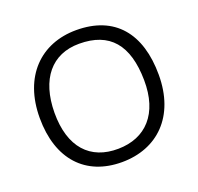

<svg xmlns="http://www.w3.org/2000/svg" viewBox="-133 -911 1100 1065"><g transform="rotate(-20 417.0 -378.5)"><path d="M65.4 -376C65.4 -131.3 197.8 9.8 411.1 9.8C621.6 9.8 768.1 -131.3 768.1 -376C768.1 -621.6 648.4 -765.6 421.9 -765.6C212.4 -765.6 65.4 -621.6 65.4 -376ZM152.3 -376C153.8 -574.2 249.5 -689 411.1 -689C591.3 -689 679.2 -585 681.6 -376C684.1 -177.7 580.6 -68.8 418 -66.9C252 -64.5 151.4 -171.4 152.3 -376Z"/></g></svg>

Font: Duru Sans
Style: Regular
Weight: 400
Designer: Onur Yazıcıgil
Foundry: Onur Yazıcıgil
Version: Version 1.002